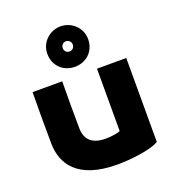

<svg xmlns="http://www.w3.org/2000/svg" viewBox="-135 -836 869 955"><g transform="rotate(-20 300.0 -358.5)"><path d="M391 -470V-140C377 -133 343 -128 312 -128C244 -128 208 -160 207 -220C206 -305 206 -385 207 -470H50C49 -375 49 -294 50 -199C51 -91 112 13 325 13C378 13 497 4 546 -26V-470ZM184 -624C184 -557 234 -516 292 -516C350 -516 400 -557 400 -624C400 -684 350 -730 292 -730C234 -730 184 -684 184 -624ZM266 -624C266 -638 276 -651 292 -651C308 -651 319 -638 319 -624C319 -609 308 -597 292 -597C276 -597 266 -609 266 -624Z"/></g></svg>

Font: Kreadon Extra Bold
Style: Regular
Weight: 800
Designer: kohakuno
Foundry: StudioGnu
Version: Version 1.000;Glyphs 3.1.2 (3151)